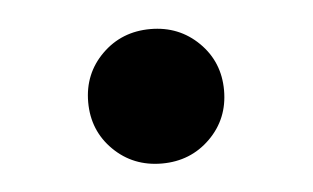

<svg xmlns="http://www.w3.org/2000/svg" viewBox="-28 -197 395 242"><g transform="rotate(-5 169.0 -76.0)"><path d="M168.8 9.4Q132.4 9.4 107.6 -15.1Q82.8 -39.6 82.8 -75.7Q82.8 -111.7 107.6 -136.2Q132.4 -160.7 168.8 -160.7Q205.1 -160.7 229.9 -136.2Q254.7 -111.7 254.7 -75.7Q254.7 -39.6 229.9 -15.1Q205.1 9.4 168.8 9.4Z"/></g></svg>

Font: Inter
Style: Regular
Weight: 400
Designer: Rasmus Andersson
Foundry: rsms
Version: Version 4.000;git-8c9346024